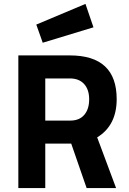

<svg xmlns="http://www.w3.org/2000/svg" viewBox="-20 -964 660 984"><path d="M478 -260 575 0H424L345 -228H212V0H74V-680H338Q578 -680 578 -456Q578 -321 478 -260ZM437 -455Q437 -505 411 -533.5Q385 -562 338 -562H212V-346H340Q387 -346 412 -375.5Q437 -405 437 -455ZM166 -838 418 -944 459 -824 199 -745Z"/></svg>

Font: Cairo
Style: Bold
Weight: 700
Designer: Mohamed Gaber
Foundry: Kief Type Foundry
Version: Version 2.100